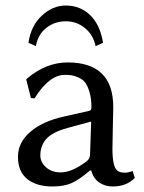

<svg xmlns="http://www.w3.org/2000/svg" viewBox="-20 -665 521 695"><path d="M326 -498Q318 -538 288 -563Q258 -588 218 -588Q178 -588 147.5 -564Q117 -540 110 -498L83 -510Q92 -572 131.5 -608.5Q171 -645 218 -645Q271 -645 307 -609.5Q343 -574 353 -510ZM310 -225 225 -202Q170 -187 148 -162.5Q126 -138 126 -102Q126 -78 146.5 -59.5Q167 -41 200 -41Q240 -41 292 -80Q306 -90 306 -106ZM310 -48H306Q266 -14 238.5 -2Q211 10 170 10Q112 10 78.5 -17Q45 -44 45 -98Q45 -149 89.5 -187.5Q134 -226 211 -243L304 -264Q311 -266 311 -276Q311 -308 304 -331.5Q297 -355 288 -366.5Q279 -378 264 -384.5Q249 -391 239 -392.5Q229 -394 215 -394Q158 -394 105 -309L92 -310L75 -377L78 -381Q147 -439 225 -439Q390 -439 390 -277Q390 -274 388.5 -208.5Q387 -143 387 -126Q387 -63 404 -48Q412 -40 433 -40Q445 -40 460 -46L468 -21Q438 10 388 10Q360 10 339 -4.5Q318 -19 310 -48Z"/></svg>

Font: Libertinus Sans
Style: Regular
Weight: 400
Designer: Philipp H. Poll
Foundry: Khaled Hosny
Version: Version 6.1